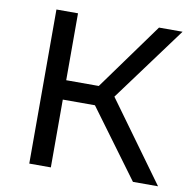

<svg xmlns="http://www.w3.org/2000/svg" viewBox="-79 -780 868 859"><g transform="rotate(10 355.5 -350.0)"><path d="M580 0H694L432 -361L682 -700H575L355 -396H207V-700H109V0H207V-308H353Z"/></g></svg>

Font: AWKNG-Font Medium
Style: Regular
Weight: 500
Designer: Awakening Church
Foundry: Awakening Church
Version: Version 1.700;PS 001.700;hotconv 1.0.88;makeotf.lib2.5.64775